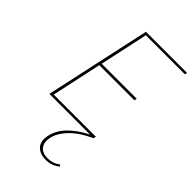

<svg xmlns="http://www.w3.org/2000/svg" viewBox="-280 -747 1126 1126"><g transform="rotate(45 282.5 -184.5)"><path d="M562 -643H238L173 -342H463L460 -326H169L102 -15H452L448 -1L449 0Q368 37 322 84.5Q276 132 266 181Q257 223 277 249Q297 275 342 275Q384 275 419 248L426 259Q386 289 340 289Q289 289 263.5 260.5Q238 232 249 181Q270 76 418 0H81L224 -658H565Z"/></g></svg>

Font: EauTestText Thin
Style: Italic
Weight: 250
Italic angle: -12°
Designer: Christian Thalmann (Catharsis Fonts)
Version: Version 0.001;PS 000.001;hotconv 1.0.88;makeotf.lib2.5.64775